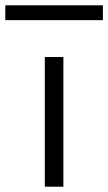

<svg xmlns="http://www.w3.org/2000/svg" viewBox="-60 -704 408 724"><path d="M109 0V-489H179V0ZM-40 -628V-684H328V-628Z"/></svg>

Font: Nunito Sans 10pt Expanded Light
Style: Regular
Weight: 300
Width: 7
Designer: Vernon Adams
Foundry: Vernon Adams
Version: Version 3.101;gftools[0.9.27]